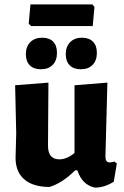

<svg xmlns="http://www.w3.org/2000/svg" viewBox="-20 -847 568 876"><path d="M401 -827 411 -816 403 -728H122L111 -739L119 -827ZM354 -675Q386 -675 404 -657Q422 -639 422 -606Q422 -571 402.5 -551Q383 -531 349 -531Q316 -531 298 -549Q280 -567 280 -600Q280 -634 300 -654.5Q320 -675 354 -675ZM173 -675Q205 -675 222.5 -657Q240 -639 240 -606Q240 -571 220.5 -551Q201 -531 167 -531Q134 -531 116 -549Q98 -567 98 -600Q98 -634 118 -654.5Q138 -675 173 -675ZM206 6Q131 6 91 -28.5Q51 -63 51 -127L54 -239L49 -458L201 -470L199 -185Q198 -120 251 -120Q285 -120 320 -149V-458L470 -470L461 -132Q461 -106 480 -106Q489 -106 502 -110L513 -101L499 -18Q457 9 413 9Q355 -3 333 -70H323Q265 -12 206 6Z"/></svg>

Font: Alegreya Sans ExtraBold
Style: Regular
Weight: 800
Designer: Juan Pablo del Peral
Foundry: Huerta Tipografica
Version: Version 2.007